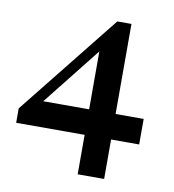

<svg xmlns="http://www.w3.org/2000/svg" viewBox="-66 -484 594 657"><g transform="rotate(10 230.5 -155.5)"><path d="M8.9 -23.4V-73.4L289.5 -425L304 -385.5L76.6 -98.4L66.1 -112.1H436.3V-23.4ZM246.8 113.7V-331.5L289.5 -425H338.7V113.7Z"/></g></svg>

Font: Playfair 9pt
Style: Bold
Weight: 700
Designer: Claus Eggers Sørensen
Foundry: Claus Eggers Sørensen
Version: Version 2.203